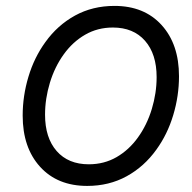

<svg xmlns="http://www.w3.org/2000/svg" viewBox="-20 -610 640 641"><path d="M131.3 -469.2Q94.2 -418 75 -354Q55.7 -290 55.7 -224.1Q55.7 -117.2 113.8 -53.2Q171.9 10.7 271 10.7Q344.2 10.7 402.8 -21.5Q461.4 -53.7 502 -110.4Q539.1 -161.6 558.3 -225.6Q577.6 -289.6 577.6 -355.5Q577.6 -462.4 519.5 -526.4Q461.4 -590.3 362.3 -590.3Q289.1 -590.3 230.5 -558.1Q171.9 -525.9 131.3 -469.2ZM502.9 -352.5Q502.9 -299.3 486.8 -246.1Q470.7 -192.9 440.4 -150.9Q410.6 -109.4 369.1 -85.4Q327.6 -61.5 276.4 -61.5Q208 -61.5 169.2 -105.7Q130.4 -149.9 130.4 -227.1Q130.4 -280.3 146.5 -333.5Q162.6 -386.7 192.9 -428.7Q222.7 -470.2 264.2 -494.1Q305.7 -518.1 356.9 -518.1Q425.3 -518.1 464.1 -473.9Q502.9 -429.7 502.9 -352.5Z"/></svg>

Font: Courier Prime Code
Style: Italic
Weight: 400
Italic angle: -10°
Designer: Alan Dague-Greene
Foundry: Quote-Unquote Apps
Version: Version 3.18